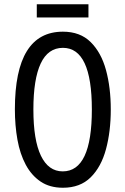

<svg xmlns="http://www.w3.org/2000/svg" viewBox="-20 -873 590 903"><path d="M501 -358Q501 -255 478.5 -171.5Q456 -88 406.5 -39Q357 10 276 10Q214 10 171 -19Q128 -48 101 -98.5Q74 -149 62 -216Q50 -283 50 -359Q50 -724 276 -724Q357 -724 406.5 -675Q456 -626 478.5 -543.5Q501 -461 501 -358ZM137 -358Q137 -214 172.5 -140.5Q208 -67 275 -67Q412 -67 412 -358Q412 -648 276 -648Q206 -648 171.5 -574.5Q137 -501 137 -358ZM396 -853V-791H153V-853Z"/></svg>

Font: Noto Sans Sinhala UI ExtraCondensed
Style: Regular
Weight: 400
Width: 2
Designer: Jelle Bosma - Monotype Design Team
Foundry: Monotype Imaging Inc.
Version: Version 2.006; ttfautohint (v1.8.4.7-5d5b)